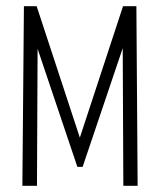

<svg xmlns="http://www.w3.org/2000/svg" viewBox="-20 -598 515 618"><path d="M52 0 57 -578H98L237 -155L376 -578H419L423 0H377L375 -443L246 -61H229L101 -441L99 0Z"/></svg>

Font: Oswald ExtraLight
Style: Regular
Weight: 250
Designer: Vernon Adams
Foundry: Vernon Adams
Version: Version 4.103;gftools[0.9.33.dev8+g029e19f]